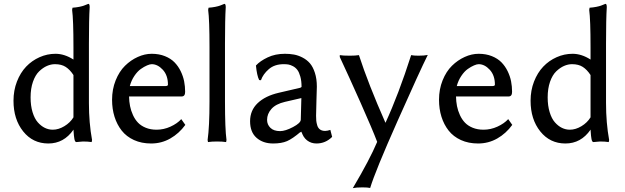

<svg xmlns="http://www.w3.org/2000/svg" viewBox="-20 -725 3234 993"><path d="M264.2 -393.1Q243.7 -393.1 222.9 -384Q202.1 -375 182.4 -356Q162.6 -336.9 150.4 -302Q138.2 -267.1 138.2 -221.2Q138.2 -178.2 148.4 -144.8Q158.7 -111.3 175.5 -92.3Q192.4 -73.2 211.9 -63.7Q231.4 -54.2 252.9 -54.2Q282.7 -54.2 312.7 -72.3Q342.8 -90.3 359.9 -118.2V-336.9Q341.8 -364.7 319.8 -378.9Q297.9 -393.1 264.2 -393.1ZM267.1 -446.8Q313.5 -446.8 359.9 -417V-481Q359.9 -623.5 353 -673.8L355 -685.1Q374.5 -686.5 390.1 -689.7Q405.8 -692.9 413.6 -695.8Q421.4 -698.7 437 -705.1Q443.8 -705.1 443.8 -688Q439.9 -626 439.9 -499V-191.9Q439.9 -89.8 456.1 -1L454.1 9.8Q434.6 6.8 409.2 6.8Q401.9 6.8 391.6 8.3Q381.3 9.8 375 9.8Q371.1 9.8 368.4 5.1Q365.7 0.5 364.5 -8.1Q363.3 -16.6 362.3 -23.9Q361.3 -31.2 360.8 -42.2Q360.4 -53.2 359.9 -57.1V-54.2Q310.5 17.1 230 17.1Q149.9 17.1 99.9 -45.4Q49.8 -107.9 49.8 -204.1Q49.8 -257.3 67.6 -303.2Q85.4 -349.1 115.2 -380.4Q145 -411.6 184.6 -429.2Q224.1 -446.8 267.1 -446.8Z M651.4 -279.8H834.5Q848.6 -279.8 848.6 -287.1Q848.6 -335.4 822 -364.3Q795.4 -393.1 764.6 -393.1Q755.4 -393.1 740.5 -386.7Q725.6 -380.4 708.3 -368.2Q690.9 -356 675 -332.5Q659.2 -309.1 651.4 -279.8ZM917.5 -108.9 938.5 -79.1Q906.2 -34.7 860.8 -8.8Q815.4 17.1 761.7 17.1Q711.9 17.1 672.9 -0.7Q633.8 -18.6 609.4 -49.6Q585 -80.6 572.3 -121.1Q559.6 -161.6 559.6 -209Q559.6 -263.2 578.1 -309.3Q596.7 -355.5 626.5 -384.8Q656.2 -414.1 692.4 -430.4Q728.5 -446.8 764.6 -446.8Q802.7 -446.8 833 -434.6Q863.3 -422.4 882.6 -402.6Q901.9 -382.8 914.6 -356.7Q927.2 -330.6 932.4 -304.2Q937.5 -277.8 937.5 -250Q937.5 -226.1 919.4 -226.1H647.5Q647.9 -199.7 652.6 -176.3Q657.2 -152.8 667.7 -129.9Q678.2 -106.9 693.8 -90.6Q709.5 -74.2 734.1 -64.2Q758.8 -54.2 789.6 -54.2Q827.1 -54.2 861.8 -70.1Q896.5 -85.9 917.5 -108.9Z M1063.5 -201.2V-481Q1063.5 -623.5 1056.6 -673.8L1058.6 -685.1Q1078.1 -686.5 1093.8 -689.7Q1109.4 -692.9 1117.2 -695.8Q1125 -698.7 1140.6 -705.1Q1147.5 -705.1 1147.5 -688Q1143.6 -625 1143.6 -499V-200.2Q1143.6 -58.1 1151.4 -1L1149.4 9.8Q1130.9 6.8 1102.5 6.8Q1074.2 6.8 1055.7 9.8L1053.7 -1Q1063.5 -68.8 1063.5 -201.2Z M1538.6 -217.8 1453.6 -198.2Q1406.2 -187 1383.8 -161.6Q1361.3 -136.2 1361.3 -105Q1361.3 -80.6 1378.7 -63.7Q1396 -46.9 1428.7 -46.9Q1455.6 -46.9 1495.4 -67.9Q1535.2 -88.9 1535.6 -106ZM1538.6 -41H1534.7V-43Q1492.7 -7.3 1464.4 4.9Q1436 17.1 1392.6 17.1Q1340.3 17.1 1306.9 -12.2Q1273.4 -41.5 1273.4 -98.1Q1273.4 -154.3 1312.7 -191.7Q1352.1 -229 1421.4 -245.1L1532.7 -271Q1539.6 -274.4 1539.6 -275.9Q1539.6 -306.6 1533.2 -329.1Q1526.9 -351.6 1517.8 -363.5Q1508.8 -375.5 1495.4 -382.6Q1481.9 -389.6 1471.4 -391.4Q1460.9 -393.1 1447.8 -393.1Q1399.9 -393.1 1370.1 -367.2Q1340.3 -341.3 1329.6 -310.1L1320.3 -311Q1308.6 -334.5 1303.7 -386.2Q1325.2 -409.7 1364.3 -428.2Q1403.3 -446.8 1453.6 -446.8Q1478.5 -446.8 1500.2 -442.9Q1522 -439 1544.4 -427.5Q1566.9 -416 1582.8 -397.7Q1598.6 -379.4 1608.6 -348.4Q1618.7 -317.4 1618.7 -276.9Q1618.7 -273.4 1616.7 -207.8Q1614.7 -142.1 1614.7 -126Q1614.7 -110.4 1615.7 -100.3Q1616.7 -90.3 1620.8 -76.4Q1625 -62.5 1635.3 -55.2Q1645.5 -47.9 1661.6 -47.9Q1672.9 -47.9 1688.5 -53.2L1697.8 -17.1Q1663.6 17.1 1616.7 17.1Q1588.9 17.1 1568.1 1Q1547.4 -15.1 1538.6 -45.9Z M1737.3 -430.2V-439.9Q1752 -437 1789.6 -437Q1817.9 -437 1836.4 -439.9Q1884.3 -292 1973.6 -89.8Q2041 -235.8 2106.4 -439.9Q2119.6 -437 2144.5 -437Q2174.8 -437 2192.4 -440.9Q2151.9 -359.9 2035.9 -98.9Q1919.9 162.1 1894.5 247.1Q1881.3 244.1 1854.5 244.1Q1822.3 244.1 1804.7 248Q1892.1 100.6 1930.7 8.8Q1906.7 -54.7 1844.5 -194.6Q1782.2 -334.5 1737.3 -430.2Z M2342.3 -279.8H2525.4Q2539.6 -279.8 2539.6 -287.1Q2539.6 -335.4 2512.9 -364.3Q2486.3 -393.1 2455.6 -393.1Q2446.3 -393.1 2431.4 -386.7Q2416.5 -380.4 2399.2 -368.2Q2381.8 -356 2366 -332.5Q2350.1 -309.1 2342.3 -279.8ZM2608.4 -108.9 2629.4 -79.1Q2597.2 -34.7 2551.8 -8.8Q2506.3 17.1 2452.6 17.1Q2402.8 17.1 2363.8 -0.7Q2324.7 -18.6 2300.3 -49.6Q2275.9 -80.6 2263.2 -121.1Q2250.5 -161.6 2250.5 -209Q2250.5 -263.2 2269 -309.3Q2287.6 -355.5 2317.4 -384.8Q2347.2 -414.1 2383.3 -430.4Q2419.4 -446.8 2455.6 -446.8Q2493.7 -446.8 2523.9 -434.6Q2554.2 -422.4 2573.5 -402.6Q2592.8 -382.8 2605.5 -356.7Q2618.2 -330.6 2623.3 -304.2Q2628.4 -277.8 2628.4 -250Q2628.4 -226.1 2610.4 -226.1H2338.4Q2338.9 -199.7 2343.5 -176.3Q2348.1 -152.8 2358.6 -129.9Q2369.1 -106.9 2384.8 -90.6Q2400.4 -74.2 2425 -64.2Q2449.7 -54.2 2480.5 -54.2Q2518.1 -54.2 2552.7 -70.1Q2587.4 -85.9 2608.4 -108.9Z M2938.5 -393.1Q2918 -393.1 2897.2 -384Q2876.5 -375 2856.7 -356Q2836.9 -336.9 2824.7 -302Q2812.5 -267.1 2812.5 -221.2Q2812.5 -178.2 2822.8 -144.8Q2833 -111.3 2849.9 -92.3Q2866.7 -73.2 2886.2 -63.7Q2905.8 -54.2 2927.2 -54.2Q2957 -54.2 2987.1 -72.3Q3017.1 -90.3 3034.2 -118.2V-336.9Q3016.1 -364.7 2994.1 -378.9Q2972.2 -393.1 2938.5 -393.1ZM2941.4 -446.8Q2987.8 -446.8 3034.2 -417V-481Q3034.2 -623.5 3027.3 -673.8L3029.3 -685.1Q3048.8 -686.5 3064.5 -689.7Q3080.1 -692.9 3087.9 -695.8Q3095.7 -698.7 3111.3 -705.1Q3118.2 -705.1 3118.2 -688Q3114.3 -626 3114.3 -499V-191.9Q3114.3 -89.8 3130.4 -1L3128.4 9.8Q3108.9 6.8 3083.5 6.8Q3076.2 6.8 3065.9 8.3Q3055.7 9.8 3049.3 9.8Q3045.4 9.8 3042.7 5.1Q3040 0.5 3038.8 -8.1Q3037.6 -16.6 3036.6 -23.9Q3035.6 -31.2 3035.2 -42.2Q3034.7 -53.2 3034.2 -57.1V-54.2Q2984.9 17.1 2904.3 17.1Q2824.2 17.1 2774.2 -45.4Q2724.1 -107.9 2724.1 -204.1Q2724.1 -257.3 2741.9 -303.2Q2759.8 -349.1 2789.6 -380.4Q2819.3 -411.6 2858.9 -429.2Q2898.4 -446.8 2941.4 -446.8Z"/></svg>

Font: Linear Smooth Low Contrast
Style: Regular
Weight: 500
Designer: Philipp H. Poll, Flanker
Foundry: Philipp H. Poll, reworked by Flanker
Version: Version 1.010 | FøM Fix